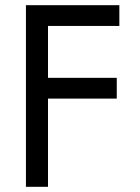

<svg xmlns="http://www.w3.org/2000/svg" viewBox="-20 -720 540 740"><path d="M165 -620V-420H430V-340H165V0H80V-700H440V-620Z"/></svg>

Font: Jost
Style: Regular
Weight: 400
Version: Version 3.710